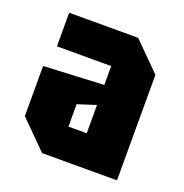

<svg xmlns="http://www.w3.org/2000/svg" viewBox="-90 -781 585 612"><g transform="rotate(20 202.0 -475.0)"><path d="M24 -342V-512L228 -522V-586H44V-700H278L370 -608V-250H116ZM166 -434V-358H228V-454Z"/></g></svg>

Font: Tektur Condensed
Style: Bold
Weight: 700
Width: 3
Designer: Adam Jagosz
Foundry: Adam Jagosz
Version: Version 1.005;gftools[0.9.30]